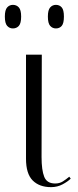

<svg xmlns="http://www.w3.org/2000/svg" viewBox="-44 -761 321 790"><path d="M166 9Q118 9 90.5 -18.5Q63 -46 63 -108V-536H128L127 -115Q127 -61 138 -33.5Q149 -6 183 -6Q201 -6 214.5 -14.5Q228 -23 241 -34L247 -26Q235 -14 213.5 -2.5Q192 9 166 9ZM186 -644Q172 -644 162.5 -654.5Q153 -665 153 -693Q153 -720 162.5 -730.5Q172 -741 186 -741Q201 -741 210 -730.5Q219 -720 219 -693Q219 -665 210 -654.5Q201 -644 186 -644ZM9 -644Q-5 -644 -14.5 -654.5Q-24 -665 -24 -693Q-24 -720 -14.5 -730.5Q-5 -741 9 -741Q24 -741 33.5 -730.5Q43 -720 43 -693Q43 -665 33.5 -654.5Q24 -644 9 -644Z"/></svg>

Font: Noto Serif Display Light
Style: Regular
Weight: 300
Designer: Monotype Design Team
Foundry: Monotype Imaging Inc.
Version: Version 2.009